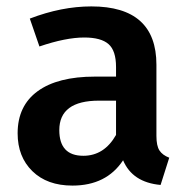

<svg xmlns="http://www.w3.org/2000/svg" viewBox="-20 -564 586 599"><path d="M468 -140Q468 -109 477.5 -94.5Q487 -80 508 -72L481 13Q393 5 364 -64Q312 15 206 15Q127 15 81 -30Q35 -75 35 -148Q35 -234 97.5 -279.5Q160 -325 276 -325H342V-355Q342 -406 318.5 -426.5Q295 -447 243 -447Q185 -447 103 -419L73 -506Q172 -544 265 -544Q468 -544 468 -362ZM240 -78Q305 -78 342 -143V-250H289Q165 -250 165 -158Q165 -78 240 -78Z"/></svg>

Font: FiraGO Medium
Style: Regular
Weight: 500
Designer: bBox Type
Foundry: bBox Type GmbH
Version: Version 1.001;PS 001.001;hotconv 1.0.88;makeotf.lib2.5.64775